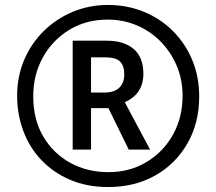

<svg xmlns="http://www.w3.org/2000/svg" viewBox="-20 -837 871 774"><path d="M416 -83Q331 -83 263 -112Q195 -141 147 -191.5Q99 -242 74 -309Q49 -376 49 -451Q49 -528 77 -594.5Q105 -661 155.5 -711Q206 -761 272.5 -789Q339 -817 415 -817Q493 -817 560 -789.5Q627 -762 677 -712Q727 -662 755 -595Q783 -528 783 -448Q783 -342 736 -259.5Q689 -177 606.5 -130Q524 -83 416 -83ZM417 -143Q503 -143 571 -184Q639 -225 677.5 -294.5Q716 -364 716 -451Q716 -516 692.5 -571.5Q669 -627 628 -669Q587 -711 532 -734.5Q477 -758 414 -758Q327 -758 259 -716.5Q191 -675 152.5 -605Q114 -535 114 -449Q114 -355 154.5 -286.5Q195 -218 263.5 -180.5Q332 -143 417 -143ZM273 -234V-673H409Q480 -673 519 -639.5Q558 -606 558 -540Q558 -458 483 -425L585 -234H499L417 -401H347V-234ZM401 -464Q441 -464 461 -483.5Q481 -503 481 -537Q481 -571 464.5 -588.5Q448 -606 401 -606H347V-464Z"/></svg>

Font: Noto Sans Kannada UI ExtraCondensed
Style: Bold
Weight: 700
Width: 2
Designer: Jelle Bosma - Monotype Design Team
Foundry: Monotype Imaging Inc.
Version: Version 2.005; ttfautohint (v1.8.4.7-5d5b)